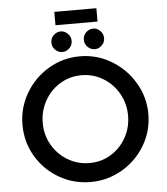

<svg xmlns="http://www.w3.org/2000/svg" viewBox="-64 -1067 984 1132"><g transform="rotate(-5 427.5 -501.0)"><path d="M427 -736Q527 -736 612.5 -685Q698 -634 749 -548Q800 -462 800 -363Q800 -262 749.5 -177Q699 -92 613 -42Q527 8 427 8Q326 8 240.5 -41.5Q155 -91 105 -176Q55 -261 55 -363Q55 -463 105 -548.5Q155 -634 240.5 -685Q326 -736 427 -736ZM430 -104Q499 -104 556 -138.5Q613 -173 646.5 -232.5Q680 -292 680 -363Q680 -434 646 -494Q612 -554 554 -589Q496 -624 427 -624Q357 -624 299.5 -589Q242 -554 208.5 -494Q175 -434 175 -363Q175 -292 209 -233Q243 -174 301.5 -139Q360 -104 430 -104ZM328 -892Q350 -892 368.5 -874Q387 -856 387 -831Q387 -805 368.5 -787.5Q350 -770 328 -770Q304 -770 285.5 -787.5Q267 -805 267 -831Q267 -857 285.5 -874.5Q304 -892 328 -892ZM520 -892Q542 -892 560.5 -874Q579 -856 579 -831Q579 -805 560.5 -787.5Q542 -770 520 -770Q496 -770 477.5 -787.5Q459 -805 459 -831Q459 -857 477.5 -874.5Q496 -892 520 -892ZM549 -1010V-931H300V-1010Z"/></g></svg>

Font: Josefin Sans SemiBold
Style: Regular
Weight: 600
Designer: Santiago Orozco
Foundry: Typemade
Version: Version 2.000